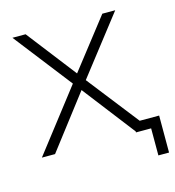

<svg xmlns="http://www.w3.org/2000/svg" viewBox="-92 -559 682 747"><g transform="rotate(-15 249.0 -185.5)"><path d="M397 0 232 -214 68 0H15L206 -247L25 -480H78L232 -281L387 -480H439L258 -247L451 0ZM498 -40V109H455V0H394V-40Z"/></g></svg>

Font: Montserrat Ace
Style: Light
Weight: 300
Designer: Julieta Ulanovsky
Foundry: Julieta Ulanovsky
Version: Version 1